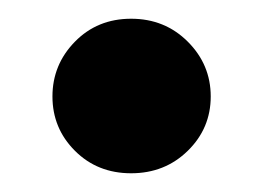

<svg xmlns="http://www.w3.org/2000/svg" viewBox="-20 -452 281 205"><path d="M180.5 -291Q156 -267 120 -267Q84 -267 60 -291Q36 -315 36 -349Q36 -383 60 -407.5Q84 -432 120 -432Q156 -432 180.5 -407.5Q205 -383 205 -349Q205 -315 180.5 -291Z"/></svg>

Font: ReCut ExtraBold
Style: Regular
Weight: 800
Designer: Giant Group (for alternate capitals set)
Version: Version 2.002;FEAKit 1.0